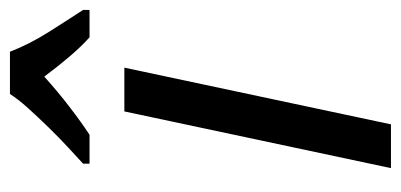

<svg xmlns="http://www.w3.org/2000/svg" viewBox="-230 -576 806 386"><g transform="rotate(-90 173.0 -383.0)"><path d="M28 0 142 -536H230L116 0ZM37 -619Q49 -630 69 -648.5Q89 -667 109.5 -688Q130 -709 148.5 -729.5Q167 -750 177 -766H262Q277 -727 302 -687.5Q327 -648 346 -619V-606H291Q273 -622 252.5 -646Q232 -670 212 -697Q182 -670 151.5 -646.5Q121 -623 95 -606H37Z"/></g></svg>

Font: BC Sans
Style: Italic
Weight: 400
Italic angle: -12°
Designer: Monotype Design Team
Designer: Province of B.C.
Foundry: Monotype Imaging Inc.
Version: Version 2.000;GOOG;noto-source:20170915:90ef993387c0